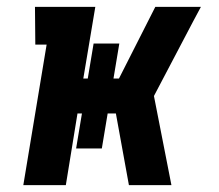

<svg xmlns="http://www.w3.org/2000/svg" viewBox="-20 -540 640 560"><path d="M48 0 116 -410H83L82 -520H258L223 -311H236L253 -413H328L311 -311H327L433 -520H566L543 -477L429 -260L480 0H356L318 -209H294L277 -107H202L219 -209H206L172 0Z"/></svg>

Font: Iosevka Etoile Extrabold
Style: Italic
Weight: 800
Italic angle: -9°
Designer: Belleve Invis
Foundry: Belleve Invis
Version: Version 22.1.2; ttfautohint (v1.8.4)